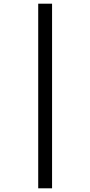

<svg xmlns="http://www.w3.org/2000/svg" viewBox="-20 -782 489 1040"><path d="M187 -762V238H262V-762Z"/></svg>

Font: Noto Sans Khmer Condensed
Style: Regular
Weight: 400
Width: 3
Designer: Danh Hong and the Monotype Design Team
Foundry: Monotype Imaging Inc.
Version: Version 2.004